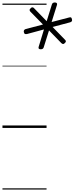

<svg xmlns="http://www.w3.org/2000/svg" viewBox="-20 -1039 605 1559"><path d="M310 -639Q288 -639 294 -659L337 -800L200 -763Q190 -761 183.5 -763Q177 -765 174 -777Q169 -796 188 -803L329 -840L227 -944Q222 -949 220.5 -956Q219 -963 229 -972Q235 -979 242 -979.5Q249 -980 255 -974L359 -867L401 -1002Q403 -1010 409 -1014.5Q415 -1019 426 -1019Q447 -1018 443 -1000L399 -860L541 -897Q551 -900 556.5 -897.5Q562 -895 564 -883Q570 -864 550 -858L407 -820L507 -717Q515 -710 515 -703.5Q515 -697 506 -689Q498 -681 492 -681.5Q486 -682 478 -689L378 -792L335 -655Q330 -638 310 -639ZM0 490H358V500H0ZM0 -20H358V0H0ZM0 -505H358V-500H0ZM0 -1010H358V-1000H0Z"/></svg>

Font: Playwrite MX Guides
Style: Regular
Weight: 400
Designer: Veronika Burian, José Scaglione
Foundry: TypeTogether
Version: Version 1.003